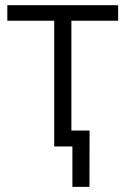

<svg xmlns="http://www.w3.org/2000/svg" viewBox="-20 -566 485 742"><path d="M189.5 0V-485.8H8.3V-545.9H436.5V-485.8H255.9V0ZM259.8 156.2V0H217.8V-61.5H326.2L325.7 156.2Z"/></svg>

Font: Inter Light
Style: Regular
Weight: 300
Designer: Rasmus Andersson
Foundry: rsms
Version: Version 4.000;git-a52131595